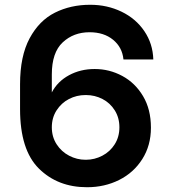

<svg xmlns="http://www.w3.org/2000/svg" viewBox="-20 -778 717 804"><path d="M612 -244V-243Q612 -169 576 -112Q540 -55 479 -24.5Q418 6 345 6H344Q222 6 143 -72Q64 -150 64 -321V-425Q64 -543 104 -617.5Q144 -692 210 -725Q276 -758 357 -758H358Q429 -758 489 -729Q549 -700 584.5 -647.5Q620 -595 622 -529H497Q492 -580 453.5 -611.5Q415 -643 355 -643Q288 -643 242.5 -600.5Q197 -558 197 -466V-391Q221 -437 269 -463Q317 -489 376 -489H377Q438 -489 492 -460Q546 -431 579 -375.5Q612 -320 612 -244ZM480 -245Q480 -285 460.5 -316Q441 -347 409 -363.5Q377 -380 340 -380H338Q301 -380 269 -363.5Q237 -347 217 -316Q197 -285 197 -245Q197 -205 217 -174Q237 -143 269.5 -126Q302 -109 338 -109H340Q376 -109 408.5 -126Q441 -143 460.5 -174Q480 -205 480 -245Z"/></svg>

Font: 카카오 큰글씨 ExtraBold
Style: Regular
Weight: 800
Designer: Park Young-rak; Lee Sang-min; Kim Jung-jin; Min Bon; Park Min-gyu;
Foundry: Kakao Corporation
Version: Version 2.003